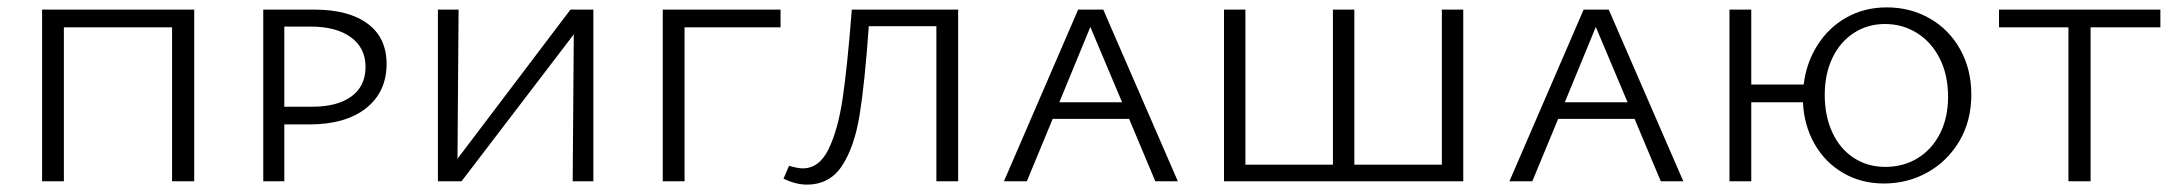

<svg xmlns="http://www.w3.org/2000/svg" viewBox="-20 -491 5895 520"><path d="M506 0H446V-417H153V0H94V-465H506Z M1027 -318Q1027 -242 971.5 -198Q916 -154 817 -154H750V0H693V-465H831Q924 -465 975.5 -427Q1027 -389 1027 -318ZM970 -310Q970 -361 930.5 -390Q891 -419 821 -419H750V-202H826Q894 -202 932 -230Q970 -258 970 -310Z M1587 0H1531L1534 -398L1230 0H1166V-465H1222L1219 -61L1525 -465H1587Z M2094 -417H1834V0H1775V-465H2094Z M2575 0H2516V-420H2333Q2322 -265 2308 -179Q2294 -93 2260.5 -42Q2227 9 2165 9Q2136 9 2102 -7L2117 -42Q2141 -35 2154 -35Q2199 -35 2224.5 -88Q2250 -141 2262.5 -226.5Q2275 -312 2287 -465H2575Z M3038 -169H2831L2761 0H2699L2900 -465H2968L3170 0H3109ZM3019 -214 2933 -418 2849 -214Z M3943 -465V0H3295V-465H3353V-45H3590V-465H3648V-45H3885V-465Z M4407 -169H4200L4130 0H4068L4269 -465H4337L4539 0H4478ZM4388 -214 4302 -418 4218 -214Z M5319 -235Q5319 -164 5287 -109.5Q5255 -55 5201 -24.5Q5147 6 5082 6Q5021 6 4972 -22.5Q4923 -51 4894.5 -101Q4866 -151 4863 -214H4723V0H4664V-465H4723V-262H4865Q4872 -321 4902.5 -369Q4933 -417 4981.5 -444Q5030 -471 5090 -471Q5154 -471 5206.5 -441Q5259 -411 5289 -357Q5319 -303 5319 -235ZM5256 -229Q5256 -288 5233.5 -332.5Q5211 -377 5172 -401.5Q5133 -426 5085 -426Q5038 -426 5000.5 -401.5Q4963 -377 4942.5 -333.5Q4922 -290 4922 -234Q4922 -177 4942.5 -132.5Q4963 -88 5000.5 -63.5Q5038 -39 5086 -39Q5135 -39 5173.5 -62.5Q5212 -86 5234 -129Q5256 -172 5256 -229Z M5831 -417H5642V0H5582V-417H5394V-465H5831Z"/></svg>

Font: Ysabeau SC Semilight
Style: Regular
Weight: 300
Designer: Christian Thalmann (Catharsis Fonts)
Version: Version 0.003